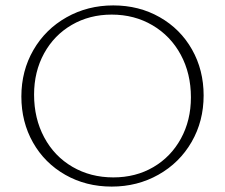

<svg xmlns="http://www.w3.org/2000/svg" viewBox="-20 -684 832 710"><path d="M59 -327Q59 -422 103.5 -499Q148 -576 226 -620Q304 -664 399 -664Q494 -664 570.5 -620.5Q647 -577 690 -501Q733 -425 733 -331Q733 -236 688.5 -159Q644 -82 566 -38Q488 6 393 6Q298 6 221.5 -37.5Q145 -81 102 -157Q59 -233 59 -327ZM686 -324Q686 -412 648.5 -481.5Q611 -551 544 -590.5Q477 -630 393 -630Q311 -630 245.5 -592Q180 -554 143 -486.5Q106 -419 106 -334Q106 -246 143.5 -176Q181 -106 248 -67Q315 -28 399 -28Q482 -28 547 -66Q612 -104 649 -171.5Q686 -239 686 -324Z"/></svg>

Font: Ysabeau SC Light
Style: Regular
Weight: 300
Designer: Christian Thalmann (Catharsis Fonts)
Version: Version 0.003